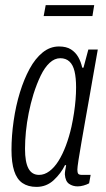

<svg xmlns="http://www.w3.org/2000/svg" viewBox="-20 -720 414 752"><path d="M123 12Q90 12 68 -3Q46 -18 35.5 -50.5Q25 -83 25 -133Q25 -188 33.5 -247Q42 -306 58 -358Q74 -410 96 -450.5Q118 -491 147 -514.5Q176 -538 211 -538Q240 -538 258 -526.5Q276 -515 286.5 -496.5Q297 -478 302 -455H307L326 -526H363L342 -407Q338 -382 330.5 -341Q323 -300 315 -254Q307 -208 299.5 -165.5Q292 -123 287.5 -93.5Q283 -64 283 -56Q283 -45 286 -40Q289 -35 302 -35H335L329 -2Q320 3 307.5 6.5Q295 10 284 10Q265 10 250.5 0Q236 -10 234 -37Q234 -44 235.5 -53Q237 -62 239 -72L235 -74Q219 -41 190.5 -14.5Q162 12 123 12ZM133 -35Q154 -35 173.5 -49.5Q193 -64 209 -89.5Q225 -115 238 -149.5Q251 -184 260 -224Q266 -252 270 -278.5Q274 -305 276 -330Q278 -355 278 -378Q278 -415 272 -440.5Q266 -466 252 -479Q238 -492 216 -492Q194 -492 174.5 -474Q155 -456 139.5 -424Q124 -392 111 -351Q100 -315 92.5 -277.5Q85 -240 81.5 -204.5Q78 -169 78 -137Q78 -85 91.5 -60Q105 -35 133 -35ZM151 -657 159 -700H349L342 -657Z"/></svg>

Font: Archivo ExtraCondensed ExtraLight
Style: Italic
Weight: 250
Width: 2
Italic angle: -10°
Designer: Hector Gatti
Foundry: Omnibus-Type
Version: Version 2.001